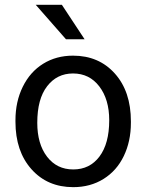

<svg xmlns="http://www.w3.org/2000/svg" viewBox="-20 -770 610 800"><path d="M44.4 -269V-262.7C44.4 -180.7 66.7 -114.7 111.1 -64.9C155.5 -15.1 213.5 9.8 285.2 9.8C332.7 9.8 374.8 -1.6 411.4 -24.4C448 -47.2 476.2 -79 495.8 -119.9C515.5 -160.7 525.4 -206.9 525.4 -258.3V-264.6C525.4 -347.3 503.2 -413.6 458.7 -463.4C414.3 -513.2 356.1 -538.1 284.2 -538.1C237.6 -538.1 196.2 -526.9 159.9 -504.4C123.6 -481.9 95.3 -450 75 -408.7C54.6 -367.4 44.4 -320.8 44.4 -269ZM135.3 -258.3C135.3 -324.4 148.9 -375.2 176.3 -410.6C203.6 -446.1 239.6 -463.9 284.2 -463.9C329.8 -463.9 366.3 -445.9 393.8 -409.9C421.3 -373.9 435.1 -327 435.1 -269C435.1 -204.3 421.5 -153.9 394.5 -117.9C367.5 -81.9 331.1 -64 285.2 -64C239.6 -64 203.2 -81.7 176 -117.2C148.8 -152.7 135.3 -199.7 135.3 -258.3ZM332.5 -606.4 237.8 -750H128.9L254.9 -606.4Z"/></svg>

Font: Roboto1
Style: rg
Weight: 400
Designer: Google
Version: Version 2.137; 2017